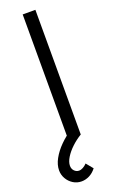

<svg xmlns="http://www.w3.org/2000/svg" viewBox="-206 -761 621 1042"><g transform="rotate(-20 104.5 -239.5)"><path d="M71.7 241Q45 241 23.3 227.3Q1.7 213.7 -11.2 191.4Q-24 169.2 -24 143.3Q-24 111 -5.4 77.2Q13.2 43.3 44.3 12Q75.5 -19.3 113.7 -44L153.3 0Q122.8 18.5 97 42.8Q71.2 67.2 55.6 92.7Q40 118.2 40 139.7Q40 158.2 51.5 169.8Q63 181.3 78 181.3Q89.5 181.3 101.6 174.6Q113.7 167.8 124 157L156.3 196.3Q139.3 218.5 117.1 229.8Q94.8 241 71.7 241ZM80 0V-720H153.3V0Z"/></g></svg>

Font: Manrope ExtraLight
Style: Regular
Weight: 200
Designer: Mikhail Sharanda
Foundry: Mikhail Sharanda
Version: Version 4.505